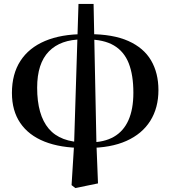

<svg xmlns="http://www.w3.org/2000/svg" viewBox="-20 -725 860 969"><path d="M341.2 209.3 353.8 6.8 376.1 -705.3H452.3L466.7 1.5L474.6 200.6L360.3 224.1ZM400 21.6Q285.1 21.6 204.7 -10.4Q124.4 -42.4 82.3 -104.3Q40.2 -166.2 40.2 -255.8Q40.2 -351.5 83 -417.6Q125.8 -483.7 207.2 -518.2Q288.5 -552.7 404.7 -552.7L395.1 -526Q285.9 -526 226.7 -465.5Q167.5 -404.9 167.5 -282.5Q167.5 -144.8 226 -75.6Q284.5 -6.5 408.5 -6.5ZM423.8 21.6 432.8 -6.5Q505.5 -6.5 554.5 -34.6Q603.5 -62.6 628.3 -118.4Q653.1 -174.2 653.1 -256.9Q653.1 -346.2 629.7 -405.7Q606.2 -465.3 554.7 -495.7Q503.1 -526 419.4 -526L428.7 -552.7Q550.4 -552.7 627.8 -518.1Q705.2 -483.5 742.4 -420.2Q779.6 -356.8 779.6 -270.2Q779.6 -180.6 738.4 -114.9Q697.2 -49.3 618.1 -13.9Q538.9 21.6 423.8 21.6Z"/></svg>

Font: Noto Serif HK ExtraLight
Style: Regular
Weight: 200
Designer: Ryoko NISHIZUKA 西塚涼子 (kana & ideographs); Frank Grießhammer (Latin, Greek & Cyrillic); Wenlong ZHANG 张文龙 (bopomofo); San
Foundry: Adobe
Version: Version 2.002-H1;hotconv 1.1.0;makeotfexe 2.6.0